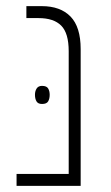

<svg xmlns="http://www.w3.org/2000/svg" viewBox="-20 -606 361 626"><path d="M34 0V-39H204V-439Q204 -498 179.5 -522.5Q155 -547 106 -547H66V-586H116Q177 -586 210 -552Q243 -518 243 -446V0ZM94 -297Q94 -309 99.5 -317.5Q105 -326 117 -326Q132 -326 137 -317.5Q142 -309 142 -297Q142 -284 137 -275.5Q132 -267 117 -267Q104 -267 99 -275.5Q94 -284 94 -297Z"/></svg>

Font: Noto Sans Hebrew SemiCondensed ExtraLight
Style: Regular
Weight: 200
Width: 4
Designer: Monotype Design Team
Foundry: Monotype Imaging Inc.
Version: Version 2.004; ttfautohint (v1.8.4.7-5d5b)